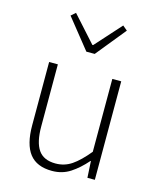

<svg xmlns="http://www.w3.org/2000/svg" viewBox="-121 -899 826 998"><g transform="rotate(15 291.5 -400.0)"><path d="M254 13Q172 13 133 -37Q94 -87 94 -190V-530H141V-196Q141 -111 169.5 -70Q198 -29 262 -29Q310 -29 349 -55.5Q388 -82 434 -138V-530H482V0H442L437 -89H435Q395 -43 352 -15Q309 13 254 13ZM267 -632 139 -792 163 -813 288 -674H292L417 -813L442 -792L312 -632Z"/></g></svg>

Font: Noto Sans TC ExtraLight
Style: Regular
Weight: 250
Designer: Ryoko NISHIZUKA  (kana, bopomofo & ideographs); Paul D. Hunt (Latin, Greek & Cyrillic); Sandoll Communications , Soo-you
Foundry: Adobe
Version: Version 2.004-H2;hotconv 1.0.118;makeotfexe 2.5.65603